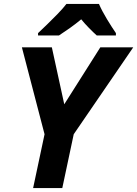

<svg xmlns="http://www.w3.org/2000/svg" viewBox="-20 -954 696 974"><path d="M148 0 206 -273 91 -714H243L306 -425L489 -714H656L354 -273L296 0ZM173 -774V-786Q193 -805 220 -831Q247 -857 273.5 -884.5Q300 -912 317 -934H482Q497 -899 522.5 -857Q548 -815 568 -786V-774H471Q454 -789 431.5 -812Q409 -835 392 -856Q363 -832 335.5 -812.5Q308 -793 279 -774Z"/></svg>

Font: Noto IKEA Latin
Style: Bold Italic
Weight: 700
Italic angle: -12°
Designer: Monotype Design Team
Foundry: Monotype Imaging Inc.
Version: Version 1.0